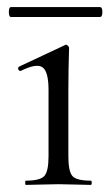

<svg xmlns="http://www.w3.org/2000/svg" viewBox="-20 -522 312 542"><path d="M11 -474Q5 -474 5 -488Q5 -502 11 -502H262Q269 -502 269 -488Q269 -474 262 -474ZM53 0Q51 0 51 -6Q51 -12 53 -12Q93 -12 105 -25Q117 -38 117 -81V-268Q117 -320 100 -332Q83 -344 39 -322Q36 -321 33.5 -323.5Q31 -326 31 -329Q31 -332 34 -334L164 -395Q167 -397 171 -393.5Q175 -390 175 -387Q175 -383 174.5 -366.5Q174 -350 173.5 -323.5Q173 -297 173 -269V-81Q173 -38 184.5 -25Q196 -12 236 -12Q239 -12 239 -6Q239 0 236 0Q225 0 194.5 -1Q164 -2 145 -2Q126 -2 95 -1Q64 0 53 0Z"/></svg>

Font: Cormorant
Style: Regular
Weight: 400
Designer: Christian Thalmann (Catharsis Fonts)
Version: Version 1.000;PS 001.000;hotconv 1.0.70;makeotf.lib2.5.58329